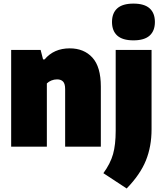

<svg xmlns="http://www.w3.org/2000/svg" viewBox="-20 -834 926 1092"><path d="M43.5 -550H211L225 -496H233.5Q286.5 -559 376.5 -559Q457.5 -559 505.5 -506.5Q553.5 -454 553.5 -341.5V0H350.5V-327Q350.5 -357.5 338.8 -370Q327 -382.5 304.5 -382.5Q287.5 -382.5 272.2 -376.2Q257 -370 246.5 -359.5V0H43.5ZM568 151Q608 96 623 42.5Q638 -11 638 -90V-550H842V-98Q842 -1 809.8 78.8Q777.5 158.5 700.5 238ZM617 -709Q617 -759.5 647 -786.5Q677 -813.5 739 -813.5Q801 -813.5 831 -786.5Q861 -759.5 861 -709Q861 -658.5 831 -631.5Q801 -604.5 739 -604.5Q677 -604.5 647 -631.5Q617 -658.5 617 -709Z"/></svg>

Font: Encode Sans Semi Condensed Black
Style: Regular
Weight: 900
Width: 4
Designer: Multiple Designers
Foundry: Impallari Type
Version: Version 2.000